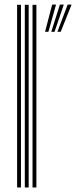

<svg xmlns="http://www.w3.org/2000/svg" viewBox="-20 -821 333 841"><path d="M122.5 0V-800H139.4V0ZM54.9 0V-800H71.8V0ZM88.7 0V-800H105.6V0ZM192 -681.6H177.4L208.4 -800.9H225.5ZM245.8 -681.6H231.4L276.4 -800.9H293.5ZM218.9 -681.6H204.5L242.4 -800.9H259.5Z"/></svg>

Font: Big Shoulders Inline Text SC Thin
Style: Regular
Weight: 100
Designer: Patric King
Foundry: XO Type Co
Version: Version 2.002